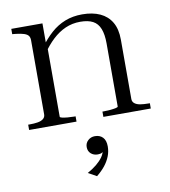

<svg xmlns="http://www.w3.org/2000/svg" viewBox="-89 -602 852 965"><g transform="rotate(-10 337.5 -119.0)"><path d="M32 0V-27H40Q63 -27 81 -30Q99 -33 109.5 -41.5Q120 -50 120 -64V-442Q120 -457 113.5 -465.5Q107 -474 92 -479Q77 -484 52 -487L32 -489V-516H191V-407L195 -403V-39Q195 -35 206 -32.5Q217 -30 233.5 -28.5Q250 -27 266 -27H274V0ZM653 0H411V-27H419Q434 -27 450.5 -28.5Q467 -30 479 -32.5Q491 -35 491 -39V-361Q491 -407 479.5 -436Q468 -465 443.5 -478Q419 -491 379 -491Q338 -491 303 -475.5Q268 -460 237.5 -431.5Q207 -403 179 -362L173 -396Q203 -437 235.5 -466Q268 -495 307.5 -510.5Q347 -526 395 -526Q448 -526 486 -508.5Q524 -491 544.5 -456Q565 -421 565 -367V-64Q565 -50 575.5 -41.5Q586 -33 604 -30Q622 -27 645 -27H653ZM328 288 285 264Q312 249 332 232.5Q352 216 364 199Q376 182 379 164H386Q381 171 373 176Q365 181 351 181Q330 181 316 168.5Q302 156 302 135Q302 115 316.5 101.5Q331 88 352 88Q377 88 392 103.5Q407 119 407 150Q407 176 397.5 200Q388 224 371 245.5Q354 267 328 288Z"/></g></svg>

Font: Roboto Serif 120pt Expanded Light
Style: Regular
Weight: 300
Width: 7
Designer: Greg Gazdowicz
Foundry: Commercial Type
Version: Version 1.008